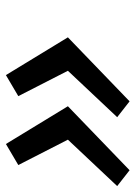

<svg xmlns="http://www.w3.org/2000/svg" viewBox="78 -668 469 666"><g transform="rotate(90 313.0 -335.5)"><path d="M332 -550 110 -336 241 -121 314 -164 226 -336 387 -507ZM349 -336 480 -121 553 -164 465 -336 626 -507 571 -550Z"/></g></svg>

Font: LT Wave Text Medium Italic
Style: Regular
Weight: 500
Designer: Daniel Lyons
Version: Version 2.5 (Glyphs App)